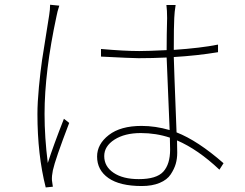

<svg xmlns="http://www.w3.org/2000/svg" viewBox="-20 -776 1040 814"><path d="M192.4 -755.9 231.4 -752Q222.7 -725.6 219.7 -708Q168.9 -471.7 168.9 -293Q168.9 -193.4 182.6 -85Q206.1 -158.2 251 -272.5L273.4 -254.9Q213.9 -99.6 204.1 -53.7Q199.2 -30.3 200.2 -11.7L204.1 15.6L173.8 18.6Q138.7 -120.1 138.7 -292Q138.7 -340.8 145 -407.2Q151.4 -473.6 158.2 -520.5Q165 -567.4 175.8 -631.8Q186.5 -696.3 188.5 -711.9Q192.4 -736.3 192.4 -755.9ZM701.2 -141.6Q701.2 -172.9 700.2 -192.4Q641.6 -211.9 577.1 -211.9Q508.8 -211.9 465.3 -184.1Q421.9 -156.2 421.9 -114.3Q421.9 -70.3 461.4 -43.5Q501 -16.6 568.4 -16.6Q643.6 -16.6 672.4 -48.3Q701.2 -80.1 701.2 -141.6ZM927.7 -84 910.2 -56.6Q819.3 -142.6 730.5 -180.7Q731.4 -162.1 731.4 -128.9Q731.4 -103.5 725.1 -81.5Q718.8 -59.6 703.6 -36.6Q688.5 -13.7 656.7 -0.5Q625 12.7 581.1 12.7Q488.3 12.7 439.9 -21Q391.6 -54.7 391.6 -112.3Q391.6 -165 441.4 -203.6Q491.2 -242.2 580.1 -242.2Q638.7 -242.2 699.2 -224.6Q686.5 -519.5 686.5 -532.2Q627 -529.3 567.4 -529.3Q540 -529.3 408.2 -536.1V-568.4Q506.8 -559.6 570.3 -559.6Q608.4 -559.6 686.5 -563.5Q686.5 -628.9 688.5 -699.2Q688.5 -732.4 685.5 -754.9H724.6Q719.7 -724.6 718.8 -700.2Q716.8 -666 716.8 -564.5Q831.1 -572.3 904.3 -586.9V-554.7Q815.4 -540 716.8 -534.2Q716.8 -516.6 728.5 -214.8Q818.4 -179.7 927.7 -84Z"/></svg>

Font: Gen Shin Gothic ExtraLight
Style: Regular
Weight: 100
Designer: [Source Han Sans]
Ryoko NISHIZUKA  (kana & ideographs); Paul D. Hunt (Latin, Greek & Cyrillic); Wenlong ZHANG  (bopomofo
Version: Version 1.002.20150607